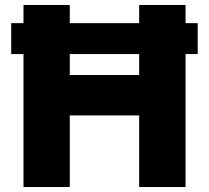

<svg xmlns="http://www.w3.org/2000/svg" viewBox="-20 -750 838 770"><path d="M259.8 0H74.2V-533.2H24.9V-657.2H74.2V-730H259.8V-657.2H538.1V-730H724.1V-657.2H772.9V-533.2H724.1V0H538.1V-287.1H259.8ZM259.8 -449.2H538.1V-533.2H259.8Z"/></svg>

Font: Sora ExtraBold
Style: Regular
Weight: 800
Designer: Jonathan Barnbrook, Julián Moncada
Foundry: Barnbrook Fonts
Version: Version 2.000